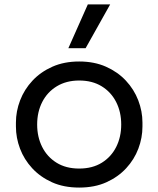

<svg xmlns="http://www.w3.org/2000/svg" viewBox="-20 -830 716 868"><path d="M338 18Q268 18 215 -6Q162 -30 125.5 -69.5Q89 -109 70.5 -158Q52 -207 52 -258V-276Q52 -327 71 -376.5Q90 -426 127 -465.5Q164 -505 217 -528.5Q270 -552 338 -552Q406 -552 459 -528.5Q512 -505 549 -465.5Q586 -426 605 -376.5Q624 -327 624 -276V-258Q624 -207 605.5 -158Q587 -109 550.5 -69.5Q514 -30 461 -6Q408 18 338 18ZM338 -68Q398 -68 440.5 -94.5Q483 -121 505.5 -166Q528 -211 528 -267Q528 -324 505 -369Q482 -414 439.5 -440Q397 -466 338 -466Q280 -466 237 -440Q194 -414 171 -369Q148 -324 148 -267Q148 -211 170.5 -166Q193 -121 235.5 -94.5Q278 -68 338 -68ZM367 -612H289L377 -810H478Z"/></svg>

Font: Sora Variable
Style: Regular
Weight: 400
Designer: Jonathan Barnbrook, Julián Moncada
Foundry: Barnbrook Fonts
Version: Version 2.000